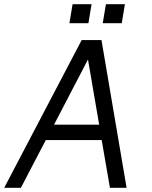

<svg xmlns="http://www.w3.org/2000/svg" viewBox="-42 -890 722 910"><path d="M-22 0H57L175 -226H440L479 0H558L439 -700H345ZM214 -299 375 -608 428 -299ZM287 -780H377L392 -870H302ZM445 -780H535L550 -870H460Z"/></svg>

Font: Uncut Sans
Style: Italic
Weight: 400
Italic angle: -10°
Designer: Kasper Nordkvist
Foundry: Uncut Type
Version: Version 1.111;FEAKit 1.0